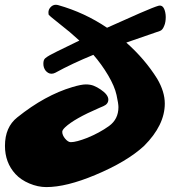

<svg xmlns="http://www.w3.org/2000/svg" viewBox="-122 -760 723 789"><path d="M68.4 8.8Q33.7 8.8 -1.5 -6.1Q-36.6 -21 -58.6 -44.9Q-101.6 -91.8 -101.6 -160.6Q-101.6 -237.8 -50.8 -277.8Q62.5 -368.7 175.8 -402.3Q211.9 -413.1 230.7 -413.1Q249.5 -413.1 263.4 -407.5Q277.3 -401.9 291 -392.6Q323.2 -371.1 323.2 -350.6Q323.2 -332.5 302.7 -323.7L285.6 -316.4Q182.6 -272 145.5 -236.8Q133.8 -225.6 133.8 -218.3Q133.8 -210.9 137 -203.9Q140.1 -196.8 145.5 -190.4Q157.7 -175.8 168.9 -175.8Q180.2 -175.8 197.5 -180.4Q214.8 -185.1 236.3 -193.4Q286.6 -213.9 325.7 -241.9Q364.7 -270 364.7 -319.8Q364.7 -334 356.9 -369.6Q349.1 -405.3 322.3 -450.7Q295.4 -496.1 261.7 -534.7Q174.3 -499 105 -460.9Q97.2 -457 89.6 -457Q82 -457 75.9 -460.7Q69.8 -464.4 65.4 -469.7Q56.2 -481.9 56.2 -498Q56.2 -514.2 63.7 -520.5Q71.3 -526.9 83 -533.4Q94.7 -540 112.8 -548.8L204.1 -593.3Q184.1 -611.8 165 -627.9L99.6 -680.7Q85.9 -691.4 78.1 -699.2Q74.7 -714.8 82 -725.6Q95.7 -745.1 117.7 -738.8Q225.1 -708.5 317.9 -646L453.1 -706.1Q512.7 -731.9 529.3 -736.3Q550.3 -741.7 557.1 -709Q559.1 -699.7 559.1 -689.9Q559.1 -680.2 557.6 -670.9Q556.2 -661.6 552.7 -653.8Q545.9 -636.2 535.2 -632.8L397 -585Q473.6 -517.1 523.9 -436.5Q555.2 -383.3 555.2 -334.5Q555.2 -245.6 470.2 -160.6Q399.4 -95.2 269.5 -41Q150.9 8.8 68.4 8.8Z"/></svg>

Font: Sarina
Style: Regular
Weight: 400
Designer: James Grieshaber
Foundry: James Grieshaber
Version: Version 1.001